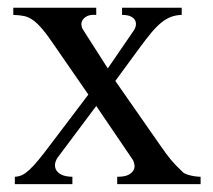

<svg xmlns="http://www.w3.org/2000/svg" viewBox="-20 -467 540 487"><path d="M277.3 0V-18.6Q295.9 -18.6 305.4 -23.4Q314.9 -28.3 318.6 -35.2Q322.3 -42 321 -49.3Q319.8 -56.6 316.9 -61.5L224.1 -198.2L127 -68.4Q122.1 -62 120.1 -53.7Q118.2 -45.4 121.6 -37.6Q125 -29.8 135 -24.4Q145 -19 163.6 -18.6V0H17.6V-18.6Q27.3 -19 35.9 -22.9Q44.4 -26.9 54.4 -36.1Q64.5 -45.4 77.6 -61.3Q90.8 -77.1 109.4 -102.1L204.1 -227.1L119.1 -350.1Q101.1 -377 88.1 -392.3Q75.2 -407.7 64 -415.8Q52.7 -423.8 41.3 -426.3Q29.8 -428.7 13.7 -429.2V-447.3H224.1V-429.2Q209.5 -430.2 201.4 -426.3Q193.4 -422.4 189.7 -416.5Q186 -410.6 186.5 -404.3Q187 -397.9 189.5 -393.6L253.4 -293.5L319.3 -389.6Q323.2 -395 324.5 -401.9Q325.7 -408.7 323 -414.8Q320.3 -420.9 312.3 -425Q304.2 -429.2 289.6 -429.2V-447.3H440.9V-429.2Q425.8 -428.7 413.6 -424.1Q401.4 -419.4 389.2 -409.7Q377 -399.9 363.8 -384Q350.6 -368.2 333 -344.2L272.5 -261.7L383.8 -102.1Q394 -87.4 400.6 -78.4Q407.2 -69.3 413.3 -62Q419.4 -54.7 426 -47.9Q432.6 -41 442.9 -31.2Q446.8 -26.4 460.4 -22.7Q474.1 -19 488.8 -18.6V0Z"/></svg>

Font: Doulos SIL Afr
Style: Regular
Weight: 400
Designer: Walt Agee, Victor Gaultney, Peter Martin, Debbi Hosken, Becca Hirsbrunner
Foundry: SIL International
Version: Version 5.000